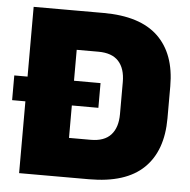

<svg xmlns="http://www.w3.org/2000/svg" viewBox="-48 -687 729 735"><g transform="rotate(5 316.0 -319.5)"><path d="M1 -276V-371L332.5 -370.5V-275.5ZM179.5 0V-151H314Q366 -151 391.5 -179Q417 -207 417 -259V-382Q417 -434 391.5 -461.8Q366 -489.5 314 -489.5H179.5V-639H320.5Q461 -639 530.2 -572.8Q599.5 -506.5 599.5 -382V-258.5Q599.5 -133.5 530.5 -66.8Q461.5 0 320.5 0ZM52 0V-639H230.5V0Z"/></g></svg>

Font: Anek Gurmukhi Medium ExtraBold
Style: Regular
Weight: 800
Version: Version 1.003